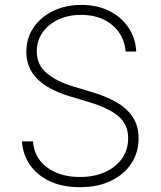

<svg xmlns="http://www.w3.org/2000/svg" viewBox="-20 -758 661 790"><path d="M308.6 12.2Q238.3 12.2 186.3 -11.7Q134.3 -35.6 104.2 -78.1Q74.2 -120.6 70.3 -176.3H115.7Q120.6 -108.4 173.8 -69.1Q227.1 -29.8 308.6 -29.8Q367.2 -29.8 411.9 -49.8Q456.5 -69.8 481.9 -105.7Q507.3 -141.6 507.3 -189.5Q507.3 -246.6 466.6 -280.3Q425.8 -314 348.1 -337.4L263.7 -362.8Q177.7 -389.2 133.1 -433.8Q88.4 -478.5 88.4 -545.4Q88.4 -601.6 118.2 -645Q147.9 -688.5 199.2 -713.1Q250.5 -737.8 314.9 -737.8Q379.9 -737.8 429.7 -712.9Q479.5 -688 508.5 -644.8Q537.6 -601.6 540.5 -545.9H497.1Q491.2 -613.3 441.7 -655Q392.1 -696.8 314 -696.8Q260.7 -696.8 219.7 -677.5Q178.7 -658.2 155 -624.3Q131.3 -590.3 131.3 -546.4Q131.3 -490.2 173.3 -456.1Q215.3 -421.9 280.8 -402.3L360.4 -378.4Q414.6 -362.3 457.5 -338.1Q500.5 -314 525.4 -277.6Q550.3 -241.2 550.3 -189Q550.3 -131.3 520.8 -85.9Q491.2 -40.5 437 -14.2Q382.8 12.2 308.6 12.2Z"/></svg>

Font: Inter Extra Light
Style: Regular
Weight: 200
Designer: Rasmus Andersson
Foundry: rsms
Version: Version 4.000;git-3c8e0fc